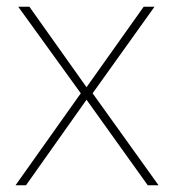

<svg xmlns="http://www.w3.org/2000/svg" viewBox="-20 -548 519 568"><path d="M219 -272 26 0H57L236 -253L417 0H449L254 -272L437 -528H405L236 -290L67 -528H34Z"/></svg>

Font: Noto Sans Gurmukhi UI Thin
Style: Regular
Weight: 100
Designer: Jelle Bosma - Monotype Design Team
Foundry: Monotype Imaging Inc.
Version: Version 2.004